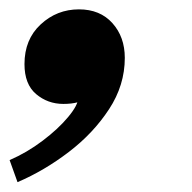

<svg xmlns="http://www.w3.org/2000/svg" viewBox="-41 -200 400 400"><path d="M-4.5 179.5 -21 133.5Q15 118 47.8 93.2Q80.5 68.5 101.2 43.5Q122 18.5 122 3.5Q122 -4 118.8 -11.2Q115.5 -18.5 113 -22.5H162Q155 -10.5 140.2 3Q125.5 16.5 91 16.5Q58.5 16.5 34.2 -4Q10 -24.5 10 -66.5Q10 -118 43.8 -149.2Q77.5 -180.5 123.5 -180.5Q167.5 -180.5 193.2 -151.8Q219 -123 219 -79.5Q219 -22.5 186.2 27.5Q153.5 77.5 102.5 116.5Q51.5 155.5 -4.5 179.5Z"/></svg>

Font: Epilogue Black
Style: Italic
Weight: 900
Italic angle: -12°
Designer: Tyler Finck
Foundry: Etcetera Type Co
Version: Version 2.111